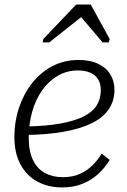

<svg xmlns="http://www.w3.org/2000/svg" viewBox="-20 -810 556 842"><path d="M253 12Q191 12 143.5 -14Q96 -40 69.5 -89.5Q43 -139 43 -210Q43 -276 63 -336.5Q83 -397 120 -444.5Q157 -492 209 -519.5Q261 -547 324 -547Q376 -547 411 -530Q446 -513 464 -483.5Q482 -454 482 -416Q482 -368 457 -331Q432 -294 382 -269.5Q332 -245 258 -232Q184 -219 86 -218L91 -255Q183 -257 246 -268.5Q309 -280 348 -300Q387 -320 404.5 -348.5Q422 -377 422 -415Q422 -443 410.5 -462Q399 -481 376.5 -491Q354 -501 322 -501Q273 -501 233 -477.5Q193 -454 164.5 -413.5Q136 -373 121 -319.5Q106 -266 106 -206Q106 -147 124.5 -108.5Q143 -70 177 -51.5Q211 -33 255 -33Q298 -33 329.5 -47Q361 -61 384.5 -84Q408 -107 426 -136L461 -109Q441 -75 410.5 -47Q380 -19 340.5 -3.5Q301 12 253 12ZM378 -790H314L170 -639L167 -624H196L356 -751L319 -755L430 -624H457L461 -639Z"/></svg>

Font: Roboto Serif 20pt ExtraLight
Style: Italic
Weight: 250
Italic angle: -10°
Version: Version 1.007